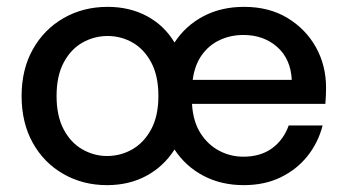

<svg xmlns="http://www.w3.org/2000/svg" viewBox="-20 -528 1007 560"><path d="M292 12Q222 12 165 -20.5Q108 -53 75.5 -111.5Q43 -170 43 -248Q43 -326 76 -384.5Q109 -443 166 -475.5Q223 -508 294 -508Q358 -508 408.5 -481Q459 -454 489 -404Q521 -453 573 -480.5Q625 -508 692 -508Q765 -508 818.5 -475.5Q872 -443 901.5 -390Q931 -337 931 -272Q931 -262 930.5 -250Q930 -238 929 -225H540Q543 -174 564.5 -140Q586 -106 619 -88.5Q652 -71 690 -71Q740 -71 773.5 -95.5Q807 -120 822 -162H921Q908 -112 877 -73Q846 -34 799 -11Q752 12 691 12Q625 12 573 -15.5Q521 -43 489 -92Q458 -43 407.5 -15.5Q357 12 292 12ZM292 -73Q332 -73 366 -92.5Q400 -112 421 -151Q442 -190 442 -248Q442 -307 421 -346Q400 -385 366.5 -404Q333 -423 294 -423Q255 -423 221 -404Q187 -385 166 -346Q145 -307 145 -248Q145 -190 165.5 -151Q186 -112 220 -92.5Q254 -73 292 -73ZM542 -295H831Q828 -356 788.5 -391Q749 -426 690 -426Q653 -426 621.5 -411.5Q590 -397 569 -368Q548 -339 542 -295Z"/></svg>

Font: DM Sans 28pt Medium
Style: Regular
Weight: 500
Version: Version 4.004;gftools[0.9.30]